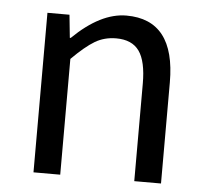

<svg xmlns="http://www.w3.org/2000/svg" viewBox="-45 -604 701 651"><g transform="rotate(5 305.5 -278.5)"><path d="M92 0V-543H167L175 -465H178Q272 -557 360 -557Q526 -557 526 -344V0H435V-332Q435 -408 410.5 -442.5Q386 -477 332 -477Q292 -477 260 -458Q228 -439 183 -394V0Z"/></g></svg>

Font: Noto Sans SC
Style: Regular
Weight: 400
Designer: Ryoko NISHIZUKA  (kana, bopomofo & ideographs); Paul D. Hunt (Latin, Greek & Cyrillic); Sandoll Communications , Soo-you
Foundry: Adobe
Version: Version 2.002;hotconv 1.0.116;makeotfexe 2.5.65601